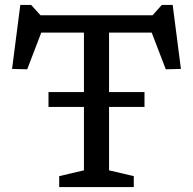

<svg xmlns="http://www.w3.org/2000/svg" viewBox="-20 -760 784 780"><path d="M177 -325.5V-386H567V-325.5ZM321 -666H423V-68L523.5 -44.5V0H220.5V-44.5L321 -68ZM622.5 -627.5H121.5L154 -644L90.5 -478.5L29 -480L62.5 -740H106.5L154.5 -687L96 -698H648L590 -687L637.5 -740H681.5L715 -480L653.5 -478.5L590 -644Z"/></svg>

Font: Newsreader 9pt
Style: Regular
Weight: 400
Designer: Hugues Gentile
Foundry: Production Type
Version: Version 1.003